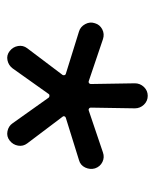

<svg xmlns="http://www.w3.org/2000/svg" viewBox="32 -822 435 540"><g transform="rotate(90 250.0 -552.5)"><path d="M69.3 -556.6Q55.7 -560.5 48.3 -574.2Q41 -587.9 45.9 -601.6Q49.8 -615.2 63 -622.1Q76.2 -628.9 90.8 -624L209 -584Q211.9 -583 214.4 -585Q216.8 -586.9 216.8 -589.8L214.8 -713.9Q214.8 -728.5 225.1 -739.3Q235.4 -750 250 -750Q264.6 -750 274.9 -739.3Q285.2 -728.5 285.2 -713.9L283.2 -589.8Q283.2 -586.9 285.6 -585Q288.1 -583 291 -584L409.2 -624Q422.9 -628.9 436 -622.6Q449.2 -616.2 454.1 -601.6Q458 -587.9 451.7 -574.2Q445.3 -560.5 430.7 -556.6L311.5 -519.5Q308.6 -518.6 307.6 -515.6Q306.6 -512.7 308.6 -510.7L383.8 -411.1Q392.6 -399.4 390.1 -385.3Q387.7 -371.1 376 -361.8Q364.3 -352.5 349.6 -355.5Q335 -358.4 327.1 -370.1L254.9 -471.7Q252.9 -473.6 249.5 -473.6Q246.1 -473.6 245.1 -471.7L172.9 -370.1Q164.1 -358.4 149.9 -355.5Q135.7 -352.5 124 -361.8Q112.3 -371.1 109.9 -385.3Q107.4 -399.4 116.2 -411.1L191.4 -510.7Q192.4 -512.7 191.9 -515.6Q191.4 -518.6 188.5 -519.5Z"/></g></svg>

Font: Rounded Mgen+ 1m regular
Style: Regular
Weight: 400
Designer: [Source Han Sans]
Ryoko NISHIZUKA  (kana & ideographs); Paul D. Hunt (Latin, Greek & Cyrillic); Wenlong ZHANG  (bopomofo
Version: Version 1.059.20150602